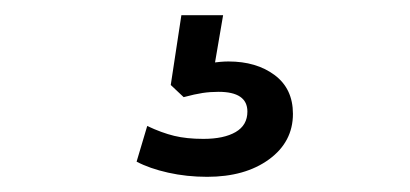

<svg xmlns="http://www.w3.org/2000/svg" viewBox="-20 -40 540 253"><path d="M253 193Q226 193 201.5 187.5Q177 182 160 173L174 126Q193 135 209.5 139Q226 143 248 143Q275 143 290.5 134Q306 125 306 107Q306 81 268 81Q257 81 247 82.5Q237 84 222 88L205 72L219 -20H274L261 56L235 48Q246 45 258.5 43Q271 41 281 41Q318 41 342 59Q366 77 366 110Q366 147 334.5 170Q303 193 253 193Z"/></svg>

Font: Mulish ExtraLight Medium
Style: Regular
Weight: 500
Version: Version 3.603